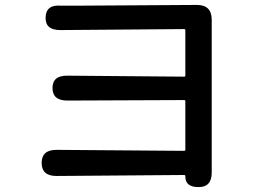

<svg xmlns="http://www.w3.org/2000/svg" viewBox="-20 -730 1040 779"><path d="M785 29Q731 29 732 -15Q732 -20 727 -20L209 -16Q149 -16 149 -69Q149 -122 209 -122L727 -118Q732 -118 732 -123V-319Q732 -324 727 -324L253 -322Q193 -322 193 -373Q193 -424 254 -423L727 -419Q732 -419 732 -424V-607Q732 -612 727 -612L224 -608Q163 -608 165 -660Q167 -712 227 -707Q231 -707 299 -707L779 -710Q839 -710 839 -650V-30Q839 30 785 29Z"/></svg>

Font: Resource Han Rounded KR Medium
Style: Regular
Weight: 500
Designer: Cyano Hao (round all glyphs); Ryoko NISHIZUKA 西塚涼子 (kana, bopomofo & ideographs); Paul D. Hunt (Latin, Greek & Cyrillic)
Foundry: Cyano Hao
Version: 0.990